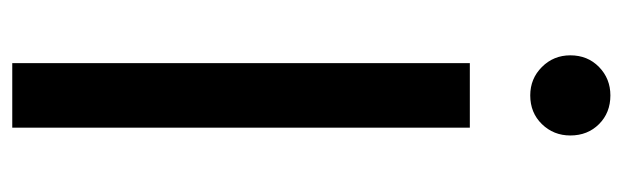

<svg xmlns="http://www.w3.org/2000/svg" viewBox="-380 -660 1040 321"><g transform="rotate(90 140.5 -500.0)"><path d="M86 -765H194V0H86ZM73 -933Q73 -962 92.5 -981Q112 -1000 140 -1000Q169 -1000 188 -981Q207 -962 207 -933Q207 -905 188 -885.5Q169 -866 140 -866Q112 -866 92.5 -885.5Q73 -905 73 -933Z"/></g></svg>

Font: Application Medium
Style: Regular
Weight: 500
Designer: Wei Huang
Foundry: Wei Huang
Version: Version 0.012